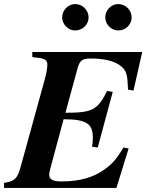

<svg xmlns="http://www.w3.org/2000/svg" viewBox="-55 -925 742 945"><path d="M593 -839C593 -875 563 -905 527 -905C492 -905 463 -875 463 -839C463 -805 493 -775 527 -775C563 -775 593 -804 593 -839ZM381 -839C381 -875 351 -905 315 -905C280 -905 251 -875 251 -839C251 -805 281 -775 315 -775C351 -775 381 -804 381 -839ZM645 -669H104V-644L137 -640C168 -636 178 -627 178 -607C178 -592 175 -570 166 -537L47 -105C30 -44 17 -33 -35 -25V0H518L578 -194L553 -199C519 -143 499 -120 462 -93C405 -51 336 -32 248 -32C205 -32 187 -42 187 -66C187 -73 190 -84 195 -104L258 -338C371 -338 402 -316 402 -247C402 -233 401 -222 398 -203L426 -199L500 -473L472 -477C425 -383 399 -370 267 -370L326 -586C338 -631 352 -637 393 -637C454 -637 500 -626 530 -607C571 -580 572 -555 575 -484L602 -479Z"/></svg>

Font: XITS
Style: Bold Italic
Weight: 700
Italic angle: -16.33°
Designer: MicroPress Inc., with final additions and corrections provided by Coen Hoffman, Elsevier (retired)
Version: Version 1.105